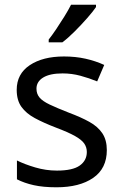

<svg xmlns="http://www.w3.org/2000/svg" viewBox="-20 -786 519 816"><path d="M434 -148Q434 -70 376 -30Q318 10 220 10Q164 10 123.5 1Q83 -8 52 -24V-104Q84 -88 129.5 -74.5Q175 -61 222 -61Q289 -61 319 -82.5Q349 -104 349 -140Q349 -160 338 -176Q327 -192 298.5 -208Q270 -224 217 -244Q165 -264 128 -284Q91 -304 71 -332Q51 -360 51 -404Q51 -472 106.5 -509Q162 -546 252 -546Q301 -546 343.5 -536.5Q386 -527 423 -510L393 -440Q359 -454 322 -464Q285 -474 246 -474Q192 -474 163.5 -456.5Q135 -439 135 -409Q135 -387 148 -371.5Q161 -356 191.5 -341.5Q222 -327 273 -307Q324 -288 360 -268Q396 -248 415 -219.5Q434 -191 434 -148ZM388 -756Q376 -738 351 -709.5Q326 -681 297.5 -652.5Q269 -624 245 -606H187V-618Q202 -637 219.5 -663Q237 -689 254 -716.5Q271 -744 282 -766H388Z"/></svg>

Font: Noto Kufi Arabic
Style: Regular
Weight: 400
Designer: Monotype Design Team, David Williams, Khaled Hosny
Foundry: Google LLC
Version: Version 2.109; ttfautohint (v1.8.4.7-5d5b)